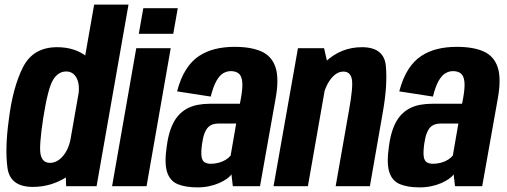

<svg xmlns="http://www.w3.org/2000/svg" viewBox="-20 -805 2190 830"><path d="M266 0H397.5L535.5 -785H387L263 -78.5ZM122 3Q199.5 3 265.8 -38.5Q332 -80 345 -149.5L287 -211.5Q277.5 -160 252.2 -130.5Q227 -101 196 -101Q164.5 -101 156 -135Q147.5 -169 167 -295.5Q187.5 -425 209.8 -460.5Q232 -496 266 -496Q296.5 -496 311.5 -467Q326.5 -438 318 -387.5L397 -447.5Q409.5 -517 357 -559Q304.5 -601 227 -601Q123 -601 79 -513.8Q35 -426.5 18 -287Q1 -162.5 12.2 -79.8Q23.5 3 122 3Z M464.5 0H613.5L718 -596.5H569ZM599.5 -769.5 580 -659H729L748.5 -769.5Z M833.5 5Q860 5 883.8 0Q907.5 -5 927 -13.5Q946.5 -22 960.2 -31.8Q974 -41.5 980.5 -51.5L986.5 0H1104L1171.5 -379.5Q1187 -466 1171 -514.2Q1155 -562.5 1110.2 -582.5Q1065.5 -602.5 994 -602.5Q949 -602.5 910.8 -593.2Q872.5 -584 840.5 -563Q808.5 -542 784.5 -504.5Q760.5 -467 745.5 -410L891 -387.5Q902 -431.5 915.8 -455.5Q929.5 -479.5 945.2 -488.5Q961 -497.5 977.5 -497.5Q998.5 -497.5 1011.2 -487.8Q1024 -478 1027 -453Q1030 -428 1022 -383L1017 -356.5H887.5Q860.5 -356.5 835 -351.8Q809.5 -347 787.5 -335Q765.5 -323 748.2 -302.5Q731 -282 719 -250.2Q707 -218.5 701 -174Q690 -100 702.2 -61.5Q714.5 -23 748 -9Q781.5 5 833.5 5ZM891 -97Q875 -97 864.5 -103.5Q854 -110 851.2 -128.5Q848.5 -147 853.5 -183.5Q857.5 -212 864.5 -229.5Q871.5 -247 880.8 -255.8Q890 -264.5 901.2 -267.8Q912.5 -271 925.5 -271H1001L977 -132.5Q969.5 -123 956.5 -114.8Q943.5 -106.5 926.5 -101.8Q909.5 -97 891 -97Z M1162.5 0H1311L1400.5 -510.5L1381 -596.5H1268ZM1431 0H1579L1636 -326.5Q1655.5 -438.5 1648 -519.8Q1640.5 -601 1544.5 -601Q1454.5 -601 1387 -538Q1319.5 -475 1305 -393.5L1373 -371.5Q1383.5 -428.5 1408.8 -462Q1434 -495.5 1464.5 -495.5Q1494 -495.5 1500.8 -463.8Q1507.5 -432 1489 -330Z M1794 5Q1820.5 5 1844.2 0Q1868 -5 1887.5 -13.5Q1907 -22 1920.8 -31.8Q1934.5 -41.5 1941 -51.5L1947 0H2064.5L2132 -379.5Q2147.5 -466 2131.5 -514.2Q2115.5 -562.5 2070.8 -582.5Q2026 -602.5 1954.5 -602.5Q1909.5 -602.5 1871.2 -593.2Q1833 -584 1801 -563Q1769 -542 1745 -504.5Q1721 -467 1706 -410L1851.5 -387.5Q1862.5 -431.5 1876.2 -455.5Q1890 -479.5 1905.8 -488.5Q1921.5 -497.5 1938 -497.5Q1959 -497.5 1971.8 -487.8Q1984.5 -478 1987.5 -453Q1990.5 -428 1982.5 -383L1977.5 -356.5H1848Q1821 -356.5 1795.5 -351.8Q1770 -347 1748 -335Q1726 -323 1708.8 -302.5Q1691.5 -282 1679.5 -250.2Q1667.5 -218.5 1661.5 -174Q1650.5 -100 1662.8 -61.5Q1675 -23 1708.5 -9Q1742 5 1794 5ZM1851.5 -97Q1835.5 -97 1825 -103.5Q1814.5 -110 1811.8 -128.5Q1809 -147 1814 -183.5Q1818 -212 1825 -229.5Q1832 -247 1841.2 -255.8Q1850.5 -264.5 1861.8 -267.8Q1873 -271 1886 -271H1961.5L1937.5 -132.5Q1930 -123 1917 -114.8Q1904 -106.5 1887 -101.8Q1870 -97 1851.5 -97Z"/></svg>

Font: Anybody Condensed
Style: Bold Italic
Weight: 700
Width: 3
Italic angle: -10°
Version: Version 1.113;gftools[0.9.25]